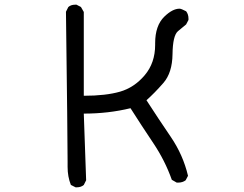

<svg xmlns="http://www.w3.org/2000/svg" viewBox="-20 -780 1040 818"><path d="M308 18H302L282 8Q268 -27 268 -69V-92Q268 -188 261 -730L271 -750Q282 -760 300 -760H306L325 -750L337 -729V-372Q431 -372 491.5 -389.5Q552 -407 596.5 -459.5Q641 -512 641 -589V-596Q641 -671 680 -709Q715 -743 745 -743Q752 -743 773 -732Q783 -719 783 -701V-695L773 -676Q760 -666 738 -647Q716 -628 715 -549Q714 -470 676 -426.5Q638 -383 604 -353Q655 -274 707.5 -197Q760 -120 781 -31L771 -12Q758 -2 739 -2H733L712 -14Q683 -96 633 -170.5Q583 -245 536 -319Q442 -296 337 -296L347 -12L337 8Q325 18 308 18Z"/></svg>

Font: Xiaolai SC
Style: Regular
Weight: 400
Designer: Nozomi Seto 瀬戸のぞみ
Version: Version 3.11;December 4, 2020;FontCreator 13.0.0.2613 64-bit